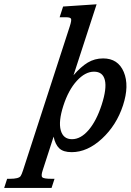

<svg xmlns="http://www.w3.org/2000/svg" viewBox="-40 -707 625 918"><path d="M327.1 -320.3Q287.1 -276.4 262.9 -201.4Q238.8 -126.5 250.5 -84Q262.2 -41.5 304.2 -41.5Q346.2 -41.5 383.8 -85.4Q421.4 -129.4 446.3 -206.5Q471.2 -283.7 461.4 -324Q451.7 -364.3 409.4 -364.3Q367.2 -364.3 327.1 -320.3ZM311.5 -347.2Q346.2 -387.7 379.4 -407.7Q412.6 -427.7 453.1 -427.7Q524.4 -427.7 551.8 -362.8Q579.1 -297.9 548.1 -203.1Q517.1 -108.4 447.5 -43.9Q377.9 20.5 302.7 20.5Q262.7 20.5 243.4 2.2Q224.1 -16.1 216.3 -53.7L164.1 107.4Q155.3 133.8 162.4 140.9Q169.4 147.9 207.5 147.9H220.7L206.5 191.4H-20L-5.9 147.9H7.3Q49.8 147.9 58.6 134.8Q63.5 127.9 70.3 106.9L293.5 -580.6Q302.7 -608.9 299.8 -616.7Q296.9 -624.5 275.4 -624.5H245.1L261.7 -675.8L421.9 -686.5Z"/></svg>

Font: RIT Rachana
Style: Bold Italic
Weight: 700
Designer: Hussain KH
Version: 1.4.7